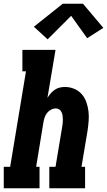

<svg xmlns="http://www.w3.org/2000/svg" viewBox="-31 -1000 569 1020"><path d="M-11 0V-114H23L107 -621H88V-735H264L221 -480Q229 -493 238.5 -504Q248 -515 260.5 -523.5Q273 -532 287 -535Q301 -538 314 -538Q340 -538 363.5 -528Q387 -518 403 -500Q419 -482 427.5 -458Q436 -434 439 -409Q442 -384 440 -358Q438 -332 434 -305L402 -114H421V0H231V-114H264L299 -324Q301 -334 302 -344.5Q303 -355 303 -365.5Q303 -376 301.5 -385.5Q300 -395 296 -404Q292 -413 284 -418.5Q276 -424 266 -424Q253 -424 240.5 -417.5Q228 -411 219.5 -400.5Q211 -390 206.5 -377Q202 -364 200 -352L161 -114H179V0ZM222 -791 149 -858 302 -980H410L518 -852L432 -797L347 -916Z"/></svg>

Font: Iosevka Curly Slab HvObl
Style: Regular
Weight: 900
Italic angle: -9°
Monospace: yes
Designer: Belleve Invis
Foundry: Belleve Invis
Version: Version 11.1.0; ttfautohint (v1.8.3)